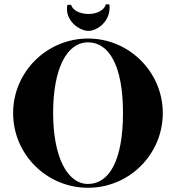

<svg xmlns="http://www.w3.org/2000/svg" viewBox="-20 -866 831 907"><path d="M749 -332C749 -525 591 -684 396 -684C200 -684 42 -525 42 -332C42 -137 200 21 396 21C591 21 749 -137 749 -332ZM561 -332C561 -105 494 3 396 3C296 3 231 -128 231 -332C231 -543 296 -666 396 -666C494 -666 561 -558 561 -332ZM298 -843C284 -767 357 -720 398 -720C438 -720 506 -765 497 -845L480 -846C472 -815 434 -800 398 -800C361 -800 324 -815 316 -843Z"/></svg>

Font: Purple Purse
Style: Regular
Weight: 400
Designer: Astigmatic (AOETI)
Foundry: Astigmatic (AOETI)
Version: Version 1.000